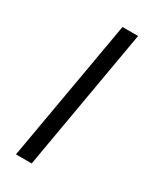

<svg xmlns="http://www.w3.org/2000/svg" viewBox="-145 -574 506 620"><g transform="rotate(30 108.0 -264.0)"><path d="M178.2 -528.3 86.4 0H27.8L120.1 -528.3Z"/></g></svg>

Font: Mardoto Light
Style: Italic
Weight: 300
Italic angle: -12°
Designer: Christian Robertson, Vahan Hovhannisyan
Foundry: Google
Version: Version 1.000